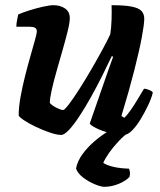

<svg xmlns="http://www.w3.org/2000/svg" viewBox="-20 -520 616 740"><path d="M216 0Q199 0 172.5 -9Q146 -18 118.5 -31Q91 -44 72.5 -56.5Q54 -69 52 -75Q52 -106 59 -145.5Q66 -185 76.5 -226.5Q87 -268 97.5 -304.5Q108 -341 115 -366.5Q122 -392 122 -398Q122 -410 114 -413.5Q106 -417 92 -417H43Q43 -430 46 -443.5Q49 -457 50 -464Q65 -471 91.5 -479.5Q118 -488 145 -494Q172 -500 186 -500Q212 -500 230.5 -487.5Q249 -475 249 -450Q249 -433 241 -400.5Q233 -368 221.5 -328Q210 -288 198.5 -247.5Q187 -207 179.5 -174Q172 -141 172 -123Q181 -113 198 -104.5Q215 -96 223 -96Q229 -96 246 -118.5Q263 -141 286 -177Q309 -213 332.5 -253.5Q356 -294 375.5 -330Q395 -366 405 -388Q409 -413 410 -444.5Q411 -476 410 -500Q461 -500 488 -494.5Q515 -489 525.5 -477.5Q536 -466 536 -448Q536 -427 526.5 -376Q517 -325 497.5 -248.5Q478 -172 448 -73L459 -66Q470 -76 484 -96Q498 -116 511.5 -139Q525 -162 535 -178Q544 -178 555.5 -173Q567 -168 569 -163Q564 -142 551 -114.5Q538 -87 522 -60.5Q506 -34 489 -17Q472 0 457 0Q429 0 400 -8Q371 -16 350 -26.5Q329 -37 326 -44L376 -188Q388 -223 399 -254Q410 -285 416 -301L411 -304Q395 -270 374.5 -229Q354 -188 331.5 -147.5Q309 -107 287 -73.5Q265 -40 246.5 -20Q228 0 216 0ZM382 200Q369 200 345 190Q321 180 300 164Q279 148 273 129Q279 100 298 74Q317 48 343 25.5Q369 3 397 -14L486 -17Q460 0 438 23.5Q416 47 400.5 69Q385 91 378 108Q392 117 417 123Q442 129 477 130Q479 134 480.5 142Q482 150 479 162Q464 178 436.5 189Q409 200 382 200Z"/></svg>

Font: Texturina Medium 12pt ExtraBold
Style: Italic
Weight: 800
Italic angle: -11°
Version: Version 1.002